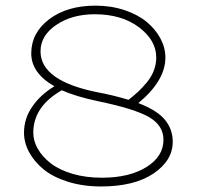

<svg xmlns="http://www.w3.org/2000/svg" viewBox="-20 -654 704 687"><path d="M475.1 -285.2Q543 -258.8 570.6 -224.9Q598.1 -190.9 598.1 -147Q598.1 -79.6 529.3 -33.2Q460.4 13.2 341.8 13.2Q276.4 13.2 222.4 -3.9Q168.5 -21 135 -48.8Q101.6 -76.7 83.7 -110.4Q65.9 -144 65.9 -179.2Q65.9 -230 95.9 -273.2Q126 -316.4 174.8 -345.2Q91.8 -392.6 91.8 -462.9Q91.8 -536.6 156 -585.2Q220.2 -633.8 321.8 -633.8Q377.9 -633.8 425.8 -617.7Q473.6 -601.6 505.1 -575.4Q536.6 -549.3 554.2 -516.1Q571.8 -482.9 571.8 -448.2Q571.8 -365.2 475.1 -285.2ZM125 -470.2Q125 -363.8 332 -323.2Q382.3 -314 439.9 -296.9Q460 -312.5 474.9 -326.4Q489.7 -340.3 505.9 -359.9Q522 -379.4 530.5 -401.9Q539.1 -424.3 539.1 -448.2Q539.1 -509.8 477.3 -556.4Q415.5 -603 318.8 -603Q237.8 -603 181.4 -564.9Q125 -526.9 125 -470.2ZM344.2 -18.1Q442.9 -18.1 503.9 -56.2Q564.9 -94.2 564.9 -153.8Q564.9 -204.6 513.9 -234.6Q462.9 -264.6 330.1 -292Q249.5 -309.1 201.2 -331.1Q99.1 -272.9 99.1 -179.2Q99.1 -149.4 115.5 -121.1Q131.8 -92.8 161.6 -69.6Q191.4 -46.4 239 -32.2Q286.6 -18.1 344.2 -18.1Z"/></svg>

Font: BioRhyme ExtraLight
Style: Regular
Weight: 275
Designer: Aoife Mooney
Foundry: Aoife Mooney Type
Version: Version 1.500;PS 001.500;hotconv 1.0.88;makeotf.lib2.5.64775